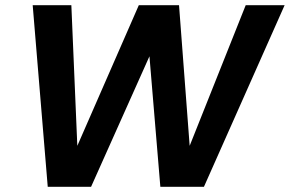

<svg xmlns="http://www.w3.org/2000/svg" viewBox="-20 -720 1117 740"><path d="M164 0 106 -700H255L278 -158L515 -700H670L711 -158L927 -700H1077L766 0H598L556 -503L331 0Z"/></svg>

Font: DM Sans 10pt ExtraBold
Style: Italic
Weight: 800
Italic angle: -10°
Version: Version 4.004;gftools[0.9.30]